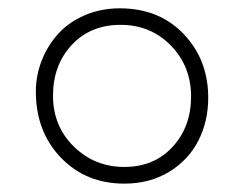

<svg xmlns="http://www.w3.org/2000/svg" viewBox="-20 -572 583 459"><path d="M268.2 -512.6Q196.2 -512.6 151.4 -464.4Q106.7 -416.1 106.7 -343.3Q106.7 -270.5 156.5 -221.7Q206.3 -172.9 277.3 -172.9Q348.3 -172.9 392.6 -220.9Q436.8 -269 436.8 -341.3Q436.8 -413.5 388.5 -463.1Q340.2 -512.6 268.2 -512.6ZM65.7 -353.4Q65.7 -391.3 79.6 -426.9Q93.5 -462.6 118.6 -490.6Q143.6 -518.7 182.3 -535.4Q220.9 -552.1 266.4 -552.1Q360.5 -552.1 419.1 -490.6Q477.8 -429.2 477.8 -338.2Q477.8 -282.1 454.2 -235.8Q430.7 -189.6 384.5 -161.3Q338.2 -133 277 -133Q185.5 -133 125.6 -195.1Q65.7 -257.3 65.7 -353.4Z"/></svg>

Font: Khula Light
Style: Regular
Weight: 300
Designer: Erin McLaughlin, Steve Matteson
Version: Version 1.002;PS 1.0;hotconv 1.0.72;makeotf.lib2.5.5900; ttf